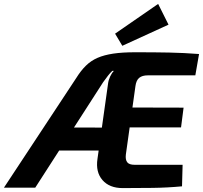

<svg xmlns="http://www.w3.org/2000/svg" viewBox="-70 -959 1037 981"><path d="M621 -692Q719 -692 794 -690.5Q869 -689 947 -683L928 -574H685Q657 -574 641.5 -561.5Q626 -549 622 -519L573 -169Q570 -143 580 -130Q590 -117 618 -117H863L860 -7Q787 0 709 1Q631 2 557 2Q489 2 453.5 -39Q418 -80 428 -147L482 -531Q484 -549 492.5 -567.5Q501 -586 512 -597H504Q494 -588 481.5 -572Q469 -556 457 -539L110 0H-50L320 -561Q343 -598 369 -623.5Q395 -649 428.5 -663.5Q462 -678 508.5 -685Q555 -692 621 -692ZM486 -307 471 -190H142L162 -308ZM476 -410 868 -409 855 -308H460ZM738 -939 791 -833 555 -725 518 -787Z"/></svg>

Font: Exo 2
Style: Bold Italic
Weight: 700
Italic angle: -8°
Designer: Natanael Gama
Foundry: Natanael Gama
Version: Version 2.010